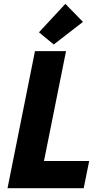

<svg xmlns="http://www.w3.org/2000/svg" viewBox="-20 -988 529 1008"><path d="M163.6 -719.7H326.7L210.9 -142.6H448.2L419.4 0H19.5ZM184.6 -818.4 323.2 -967.8 415.5 -873 262.2 -754.4Z"/></svg>

Font: Reddit Sans Chocolate ExBold
Style: Italic
Weight: 800
Italic angle: -11.25°
Designer: Stephen Hutchings
Version: Version 1.013